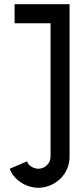

<svg xmlns="http://www.w3.org/2000/svg" viewBox="-20 -740 384 908"><path d="M309 1Q309 32 297.5 58.5Q286 85 265.5 105Q245 125 218 136.5Q191 148 161 148Q140 148 119 141.5Q98 135 79.5 123Q61 111 47 94.5Q33 78 26 58L108 23Q113 39 129 48.5Q145 58 161 58Q184 58 201.5 41.5Q219 25 219 1V-630H49V-720H309V1Z"/></svg>

Font: Berliner Wand
Style: Regular
Weight: 400
Designer: Peter Wiegel
Foundry: Peter Wiegel
Version: Version 1.000